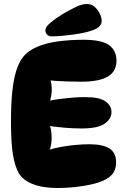

<svg xmlns="http://www.w3.org/2000/svg" viewBox="-20 -935 617 961"><path d="M397 -736Q489 -736 526 -709Q563 -682 563 -631Q563 -578 520 -552Q477 -526 386 -526Q353 -526 310.5 -527.5Q268 -529 222 -533L230 -542Q240 -514 239 -482Q238 -450 227 -421L214 -428Q238 -434 271 -438.5Q304 -443 340 -446Q376 -449 405 -449Q478 -449 508 -427.5Q538 -406 538 -374Q538 -340 504 -316Q470 -292 388 -292Q347 -292 301 -296Q255 -300 209 -307L224 -319Q234 -300 237 -273.5Q240 -247 237 -221Q234 -195 224 -175L221 -184Q249 -193 284.5 -199.5Q320 -206 357.5 -209.5Q395 -213 427 -213Q494 -213 527.5 -192Q561 -171 561 -123Q561 -91 547 -69.5Q533 -48 499 -32Q473 -20 435 -11.5Q397 -3 354.5 1.5Q312 6 270 6Q195 6 145.5 -13Q96 -32 74 -68Q54 -104 44.5 -162.5Q35 -221 35 -323Q35 -419 42 -481.5Q49 -544 62 -583Q75 -622 92 -645Q118 -680 164.5 -700Q211 -720 271.5 -728Q332 -736 397 -736ZM207 -783Q207 -800 231.5 -820.5Q256 -841 294 -865Q329 -885 359.5 -900Q390 -915 415 -915Q438 -915 454 -900.5Q470 -886 479.5 -866.5Q489 -847 489 -830Q489 -810 470.5 -797Q452 -784 412 -774Q383 -767 350 -762.5Q317 -758 287.5 -755.5Q258 -753 239 -753Q224 -753 215.5 -762Q207 -771 207 -783Z"/></svg>

Font: DynaPuff SemiBold
Style: Regular
Weight: 600
Designer: Toshi Omagari, Jennifer Daniel
Foundry: Google Fonts
Version: Version 2.000